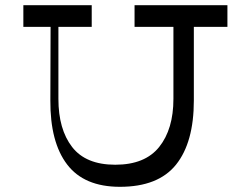

<svg xmlns="http://www.w3.org/2000/svg" viewBox="-20 -720 967 740"><path d="M727.1 -332.8Q727.1 -171.2 658.6 -85.6Q590 0 442.2 0Q304.4 0 238.8 -86Q173.1 -172 174.1 -332.8L175.1 -660.5H205.1V-339Q205.1 -221.6 258 -153.4Q310.9 -85.1 424.2 -85.1Q538.9 -85.1 593.6 -153.7Q648.4 -222.2 648.4 -339V-660.5H727.1ZM856.5 -616.4H498.6V-700H856.5ZM333.5 -616.4H70V-700H333.5Z"/></svg>

Font: Space Cowgirl
Style: Regular
Weight: 400
Designer: Valery Marier
Foundry: Valery Marier
Version: Version 1.000